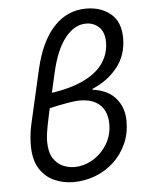

<svg xmlns="http://www.w3.org/2000/svg" viewBox="-53 -767 633 823"><g transform="rotate(-5 264.0 -356.0)"><path d="M229.8 12Q186.8 12 148.1 -5.1Q109.4 -22.3 85.4 -60.2Q61.4 -98 61.4 -159.5Q61.4 -179.3 63.4 -201.4Q65.4 -223.6 70.6 -247L124.3 -482.3Q151.6 -601.3 209.3 -662.8Q266.9 -724.2 348.1 -724.2Q411.7 -724.2 453.6 -689.4Q495.6 -654.7 495.6 -584.7Q495.6 -512.6 455.1 -460.5Q414.6 -408.4 346.2 -379.1V-375.1Q411.6 -366.9 445.3 -326.8Q479.1 -286.7 479.1 -228.5Q479.1 -175 459.1 -130.9Q439 -86.8 404.5 -54.8Q370 -22.8 325 -5.4Q280 12 229.8 12ZM238.7 -52Q281 -52 319 -74.5Q357.1 -97.1 380.8 -135.9Q404.5 -174.7 404.5 -223.7Q404.5 -254.9 392.3 -280.2Q380 -305.4 353.5 -319.8Q327.1 -334.2 284.3 -334.2Q270.2 -334.2 234.1 -328.4Q198 -322.6 132.7 -306.9L132.8 -372.5Q235.4 -383.2 299 -411.6Q362.5 -439.9 391.8 -481.6Q421 -523.3 421 -572.6Q421 -616.7 398.1 -638.5Q375.3 -660.2 342.5 -660.2Q291.8 -660.2 251.7 -609.1Q211.6 -558 190.1 -461.6Q175.4 -396.6 162.2 -339.5Q148.9 -282.3 140.6 -239Q132.3 -195.7 132.3 -171.6Q132.3 -125.7 148.6 -99.8Q164.9 -74 189.5 -63Q214.1 -52 238.7 -52Z"/></g></svg>

Font: Source Sans 3
Style: Italic
Weight: 200
Italic angle: -11°
Designer: Paul D. Hunt
Foundry: Adobe
Version: Version 3.046;hotconv 1.0.118;makeotfexe 2.5.65603